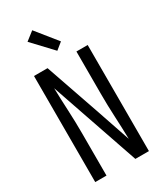

<svg xmlns="http://www.w3.org/2000/svg" viewBox="-238 -1065 977 1152"><g transform="rotate(-30 250.0 -489.0)"><path d="M64 0V-735H158L284 -371L368 -124Q366 -204 362 -283Q358 -362 358 -441V-735H436V0H342L132 -611Q134 -531 138 -452Q142 -373 142 -294V0ZM261 -796 133 -932 192 -978 308 -834Z"/></g></svg>

Font: Iosevka Fixed
Style: Regular
Weight: 400
Monospace: yes
Designer: Belleve Invis
Foundry: Belleve Invis
Version: Version 33.2.4